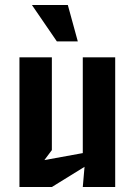

<svg xmlns="http://www.w3.org/2000/svg" viewBox="-20 -750 540 770"><path d="M58 0H188L319 -81L312 0H442V-520H312V-136L158 -108L188 -148V-520H58ZM108 -730 208 -584H292L252 -730Z"/></svg>

Font: Pescante Normal
Style: Regular
Weight: 400
Designer: Ariel Martín Pérez
Foundry: Tunera Type Foundry
Version: Version 1.000;FEAKit 1.0